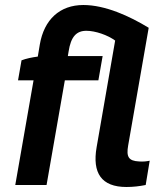

<svg xmlns="http://www.w3.org/2000/svg" viewBox="-20 -739 672 767"><path d="M139 -561 131 -513C108 -510 84 -505 66 -498L52 -418H114L41 0H166L239 -418H373L390 -515H251L254 -533C263 -592 285 -616 325 -616C361 -616 410 -599 440 -577L366 -151C348 -48 385 8 485 8C512 8 537 5 562 0L578 -97C564 -94 551 -93 536 -94C493 -96 484 -113 492 -158L574 -628C497 -675 400 -719 313 -719C219 -719 156 -661 139 -561Z"/></svg>

Font: Fixel Display SemiBold
Style: Italic
Weight: 600
Italic angle: -10°
Designer: AlfaBravo + MacPaw
Foundry: Kyrylo Tkachov, Marchela Mozhyna, Serhii Makarenko, Maria Weinstein, Zakhar Kryvoshyya
Version: Version 1.210;Glyphs 3.2 (3217)